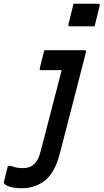

<svg xmlns="http://www.w3.org/2000/svg" viewBox="-119 -801 551 1021"><path d="M330 -534Q342 -534 338 -523Q304 -390 271 -263Q238 -136 202 5Q175 115 122 157.5Q69 200 -3 200Q-36 200 -59.5 194Q-83 188 -94 178Q-101 171 -98 165Q-88 124 -77 81H-61Q-47 87 -31.5 90Q-16 93 4 93Q41 93 63 71Q75 60 84 41.5Q93 23 103 -19Q130 -122 155.5 -221.5Q181 -321 209 -428H100Q89 -428 93 -439Q98 -462 104.5 -487Q111 -512 117 -534ZM272 -781H403Q414 -781 411 -770L384 -661H253Q242 -661 245 -672Z"/></svg>

Font: Recursive Sn Lnr St Med
Style: Italic
Weight: 500
Italic angle: -15°
Version: Version 1.079;hotconv 1.0.112;makeotfexe 2.5.65598; ttfautoh